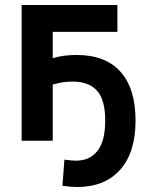

<svg xmlns="http://www.w3.org/2000/svg" viewBox="-20 -553 588 772"><path d="M288 -332Q404 -332 464.5 -264.5Q525 -197 525 -68Q525 60 463 129.5Q401 199 290 199Q264 199 231 194L239 89Q271 93 286 93Q341 93 372 53.5Q403 14 403 -68Q403 -152 370 -188.5Q337 -225 271 -225Q232 -225 192 -213V13H67V-533H452V-425H192V-319Q234 -332 288 -332Z"/></svg>

Font: Repo
Style: DemiBold
Weight: 600
Designer: Stefan Peev
Foundry: Context Ltd
Version: Version 001.000